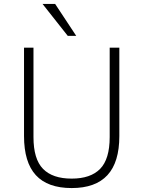

<svg xmlns="http://www.w3.org/2000/svg" viewBox="-20 -947 728 975"><path d="M344 8Q222 8 162 -57.5Q102 -123 102 -256V-705H150V-251Q150 -139 198.5 -89.5Q247 -40 344 -40Q440 -40 488.5 -89.5Q537 -139 537 -251V-705H586V-256Q586 -123 525.5 -57.5Q465 8 344 8ZM324 -765 196 -927H260L367 -765Z"/></svg>

Font: Nunito Sans 7pt SemiCondensed ExtraLight
Style: Regular
Weight: 250
Width: 4
Designer: Vernon Adams
Foundry: Vernon Adams
Version: Version 3.101;gftools[0.9.27]